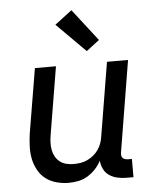

<svg xmlns="http://www.w3.org/2000/svg" viewBox="-55 -826 710 881"><g transform="rotate(-5 300.0 -386.0)"><path d="M226 8Q198 8 170 0.5Q142 -7 120.5 -23.5Q99 -40 85.5 -64.5Q72 -89 66.5 -116Q61 -143 62 -172.5Q63 -202 67 -231L117 -530H214L162 -217Q159 -200 158.5 -182.5Q158 -165 161 -149Q164 -133 172 -118.5Q180 -104 193 -94Q206 -84 222.5 -80Q239 -76 256 -76Q272 -76 288 -78.5Q304 -81 319 -88Q334 -95 347.5 -106Q361 -117 370.5 -131Q380 -145 385.5 -160.5Q391 -176 393 -192L449 -530H546L477 -111Q476 -104 476.5 -97Q477 -90 481.5 -85Q486 -80 492.5 -78Q499 -76 506 -76H524V8H492Q471 8 450.5 3.5Q430 -1 413.5 -12Q397 -23 387.5 -41.5Q378 -60 377 -81Q366 -60 349.5 -42.5Q333 -25 313 -13Q293 -1 270.5 3.5Q248 8 226 8ZM361 -587 228 -720 307 -780 421 -633Z"/></g></svg>

Font: Iosevka Curly Medium Extended
Style: Italic
Weight: 500
Width: 7
Italic angle: -9°
Monospace: yes
Designer: Belleve Invis
Foundry: Belleve Invis
Version: Version 11.1.0; ttfautohint (v1.8.3)